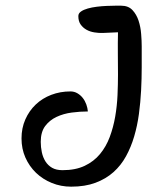

<svg xmlns="http://www.w3.org/2000/svg" viewBox="-20 -664 528 688"><path d="M232.4 -336.4Q246.1 -336.4 257.3 -329.8Q268.6 -323.2 276.6 -313Q284.7 -302.7 289.3 -289.8Q293.9 -276.9 294.9 -264.6Q267.1 -264.6 237.3 -260.7Q207.5 -256.8 182.6 -245.1Q157.7 -233.4 141.8 -212.2Q126 -190.9 126 -155.8Q126 -136.7 129.9 -118.4Q133.8 -100.1 142.8 -85.7Q151.9 -71.3 166.7 -62.7Q181.6 -54.2 204.1 -54.2Q250.5 -54.2 283.4 -69.8Q316.4 -85.4 338.4 -112.1Q360.4 -138.7 373.3 -173.3Q386.2 -208 392.8 -246.1Q399.4 -284.2 401.1 -323.2Q402.8 -362.3 402.8 -397Q402.8 -435.1 402.3 -472.7Q401.9 -510.3 402.8 -548.3L348.6 -545.9Q334 -545.4 318.4 -547.9Q302.7 -550.3 290 -557.4Q277.3 -564.5 269 -576.2Q260.7 -587.9 260.7 -606.4Q260.7 -616.2 270.3 -622.8Q279.8 -629.4 294.4 -633.5Q309.1 -637.7 327.1 -639.9Q345.2 -642.1 362.3 -642.8Q379.4 -643.6 393.3 -643.6Q407.2 -643.6 414.1 -643.6Q439.9 -643.6 454.6 -627.9Q469.2 -612.3 476.6 -589.8Q483.9 -567.4 485.8 -542.2Q487.8 -517.1 487.8 -498.5Q487.8 -462.9 487.8 -422.4Q487.8 -381.8 485.6 -339.6Q483.4 -297.4 477.8 -255.6Q472.2 -213.9 460.9 -175.5Q449.7 -137.2 431.6 -104.2Q413.6 -71.3 386.5 -47.1Q359.4 -22.9 322 -9Q284.7 4.9 234.9 4.9Q198.2 4.9 165.8 -8.3Q133.3 -21.5 109.1 -44.7Q85 -67.9 71 -99.4Q57.1 -130.9 57.1 -168Q57.1 -205.1 70.8 -236.1Q84.5 -267.1 108.2 -289.6Q131.8 -312 163.8 -324.2Q195.8 -336.4 232.4 -336.4Z"/></svg>

Font: RIT Kutty
Style: Bold
Weight: 700
Designer: Artist Kutty Kodungallur
Foundry: Rachana Institute of Technology
Version: 1.3.2